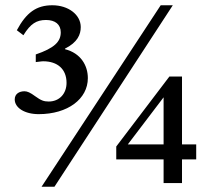

<svg xmlns="http://www.w3.org/2000/svg" viewBox="-20 -696 790 730"><path d="M637 -676H591L138 14H187ZM602 -147H466L602 -326ZM726 -90V-147H672V-405H624L422 -139V-90H602V0H672V-90ZM227 -511C275 -535 287 -565 287 -593C287 -640 240 -676 179 -676C118 -676 80 -648 44 -581L69 -562C96 -606 119 -620 155 -620C190 -620 211 -603 211 -573C211 -537 186 -513 116 -489V-460C140 -463 142 -463 144 -463C199 -463 233 -433 233 -381C233 -340 206 -310 165 -310C147 -310 136 -314 114 -330C95 -344 84 -349 73 -349C53 -349 36 -339 36 -318C36 -286 74 -262 127 -262C238 -262 314 -320 314 -399C314 -447 287 -494 227 -509Z"/></svg>

Font: XITS
Style: Regular
Weight: 400
Designer: MicroPress Inc., with final additions and corrections provided by Coen Hoffman, Elsevier (retired)
Version: Version 1.302